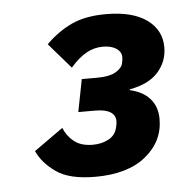

<svg xmlns="http://www.w3.org/2000/svg" viewBox="-38 -741 435 454"><g transform="rotate(-5 180.0 -513.5)"><path d="M159 -556H195Q225 -556 240 -565Q255 -574 257 -585Q258 -589 258.5 -592.5Q259 -596 259 -599Q259 -612 247 -620Q235 -628 215 -628Q195 -628 176.5 -618Q158 -608 138 -585L86 -645Q114 -673 147 -688.5Q180 -704 229 -704Q292 -704 326 -679.5Q360 -655 360 -614Q360 -580 337.5 -555Q315 -530 270 -522V-520Q301 -513 317.5 -494Q334 -475 334 -446Q334 -393 291 -358Q248 -323 171 -323Q110 -323 78.5 -345Q47 -367 34 -396L103 -445Q111 -425 127.5 -412Q144 -399 172 -399Q193 -399 209.5 -408Q226 -417 230 -436Q231 -440 231.5 -443.5Q232 -447 232 -450Q232 -464 220 -471.5Q208 -479 184 -479H144Z"/></g></svg>

Font: IBM Plex Sans Var
Style: Italic
Weight: 400
Italic angle: -11.31°
Designer: Mike Abbink, Paul van der Laan, Pieter van Rosmalen
Foundry: Bold Monday
Version: Version 1.001